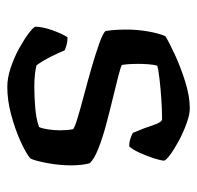

<svg xmlns="http://www.w3.org/2000/svg" viewBox="-27 -513 540 526"><g transform="rotate(90 243.0 -250.0)"><path d="M218 0Q193 0 165 -9.5Q137 -19 112.5 -32.5Q88 -46 71.5 -58.5Q55 -71 53 -77Q54 -99 63 -124Q72 -149 82 -165Q95 -165 104.5 -162Q114 -159 118 -157Q124 -142 135.5 -119Q147 -96 159 -80Q170 -77 185.5 -75.5Q201 -74 217 -74Q244 -74 275 -76.5Q306 -79 328 -87Q332 -95 334.5 -112Q337 -129 337 -145Q337 -164 334 -180Q331 -184 305 -192Q279 -200 241 -210Q203 -220 165 -231Q127 -242 99 -252Q71 -262 65 -269Q63 -281 62 -295.5Q61 -310 61 -327Q61 -356 66 -385Q71 -414 79 -433Q95 -443 129.5 -459Q164 -475 204 -487.5Q244 -500 277 -500Q293 -500 317 -491.5Q341 -483 364.5 -470.5Q388 -458 403.5 -446.5Q419 -435 420 -430Q420 -421 413.5 -401Q407 -381 398 -361.5Q389 -342 381 -334Q369 -334 359 -337.5Q349 -341 344 -344Q330 -377 322.5 -400.5Q315 -424 306 -424Q282 -424 252 -422Q222 -420 196.5 -417Q171 -414 160 -411Q157 -401 156 -386Q155 -371 155 -359Q155 -330 158 -314Q162 -311 187 -304.5Q212 -298 247.5 -289.5Q283 -281 320.5 -271Q358 -261 387 -249.5Q416 -238 427 -226Q430 -217 431.5 -203Q433 -189 433 -175Q433 -142 426.5 -108Q420 -74 414 -63Q398 -50 365.5 -35.5Q333 -21 294 -10.5Q255 0 218 0Z"/></g></svg>

Font: Texturina
Style: Regular
Weight: 400
Designer: Guillermo Torres Carreño
Foundry: Omnibus-Type
Version: Version 1.002; ttfautohint (v1.8.3)